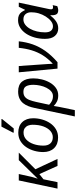

<svg xmlns="http://www.w3.org/2000/svg" viewBox="781 -1597 1056 2658"><g transform="rotate(-90 1309.0 -268.0)"><path d="M27 0 140 -536H229L199 -401Q192 -364 181.5 -330Q171 -296 165 -276H167L421 -536H525L295 -306L438 0H341L228 -251L156 -194L116 0Z M733 8Q640 8 586.5 -47.5Q533 -103 533 -198Q533 -260 550 -321Q567 -382 600.5 -432Q634 -482 684.5 -512.5Q735 -543 801 -543Q895 -543 948 -487.5Q1001 -432 1001 -336Q1001 -275 984 -214Q967 -153 933.5 -103Q900 -53 850 -22.5Q800 8 733 8ZM738 -65Q786 -65 825 -98.5Q864 -132 887.5 -195Q911 -258 911 -346Q911 -376 900.5 -404.5Q890 -433 866 -451.5Q842 -470 802 -470Q747 -470 706.5 -432.5Q666 -395 644 -332.5Q622 -270 622 -195Q622 -133 652.5 -99Q683 -65 738 -65ZM801 -606 803 -618 885 -776H991L989 -766L860 -606Z M1143 -315Q1152 -360 1167.5 -401Q1183 -442 1208.5 -474.5Q1234 -507 1274 -526Q1314 -545 1372 -545Q1464 -545 1508.5 -490.5Q1553 -436 1553 -334Q1553 -277 1538.5 -217Q1524 -157 1494.5 -105.5Q1465 -54 1420.5 -22Q1376 10 1317 10Q1268 10 1233.5 -7Q1199 -24 1171 -52Q1165 -13 1158.5 21.5Q1152 56 1143 98L1113 240H1026ZM1308 -63Q1344 -63 1373 -87.5Q1402 -112 1422.5 -152.5Q1443 -193 1453.5 -241Q1464 -289 1464 -335Q1464 -398 1443.5 -435Q1423 -472 1367 -472Q1323 -472 1296.5 -450.5Q1270 -429 1254.5 -389.5Q1239 -350 1227 -296L1188 -116Q1208 -95 1238 -79Q1268 -63 1308 -63Z M1688 0 1637 -536H1724L1744 -247Q1746 -223 1748 -190Q1750 -157 1752.5 -124Q1755 -91 1755 -68H1759Q1829 -134 1873 -205Q1917 -276 1941.5 -357.5Q1966 -439 1976 -536H2066Q2055 -433 2023.5 -343Q1992 -253 1933 -169Q1874 -85 1777 0Z M2245 10Q2181 10 2140.5 -36Q2100 -82 2100 -173Q2100 -249 2119 -316.5Q2138 -384 2172.5 -435.5Q2207 -487 2254.5 -516.5Q2302 -546 2359 -546Q2400 -546 2425.5 -534.5Q2451 -523 2467.5 -501.5Q2484 -480 2498 -451H2503L2544 -536H2602L2516 -134Q2513 -121 2511 -109.5Q2509 -98 2509 -89Q2509 -76 2515 -69Q2521 -62 2537 -62Q2544 -62 2551.5 -63Q2559 -64 2567 -67L2553 -3Q2545 1 2527.5 5.5Q2510 10 2494 10Q2473 10 2457 1.5Q2441 -7 2433 -30.5Q2425 -54 2427 -99H2423Q2386 -50 2342.5 -20Q2299 10 2245 10ZM2275 -63Q2311 -63 2346 -90.5Q2381 -118 2409.5 -163Q2438 -208 2454 -262Q2462 -291 2465 -317.5Q2468 -344 2468 -365Q2468 -412 2443 -442Q2418 -472 2369 -472Q2330 -472 2297 -447.5Q2264 -423 2240 -381Q2216 -339 2203 -285Q2190 -231 2190 -172Q2190 -117 2212.5 -90Q2235 -63 2275 -63Z"/></g></svg>

Font: Noto Sans
Style: Italic
Weight: 400
Italic angle: -12°
Designer: Monotype Design Team
Foundry: Monotype Imaging Inc.
Version: Version 2.013; ttfautohint (v1.8.4.7-5d5b)